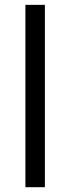

<svg xmlns="http://www.w3.org/2000/svg" viewBox="-20 -780 293 800"><path d="M167 0H85.9V-759.8H167Z"/></svg>

Font: f02724691
Style: Regular
Weight: 400
Foundry: Ascender Corporation
Version: Version 1.10